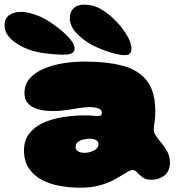

<svg xmlns="http://www.w3.org/2000/svg" viewBox="-69 -756 806 848"><path d="M284.5 73Q240.5 73 196.5 65.2Q152.5 57.5 116.5 38.8Q80.5 20 58.8 -12Q37 -44 37 -92Q37 -135.5 59.5 -165.2Q82 -195 120.5 -212.8Q159 -230.5 207.8 -238.5Q256.5 -246.5 309 -246.5Q320 -246.5 330.5 -245.8Q341 -245 349.8 -244.2Q358.5 -243.5 363 -243.5Q373 -243.5 377 -247.2Q381 -251 381 -259Q381 -262 380.2 -264.2Q379.5 -266.5 378 -268.8Q376.5 -271 374 -272.5Q367.5 -277.5 355.2 -280.2Q343 -283 328 -283Q307 -283 281 -278.8Q255 -274.5 225.8 -270Q196.5 -265.5 164.5 -265.5Q105.5 -265.5 72.2 -285Q39 -304.5 39 -345.5Q39 -383 62.2 -409.5Q85.5 -436 124.2 -452.5Q163 -469 210 -476.5Q257 -484 304 -484Q404 -484 473.8 -465.2Q543.5 -446.5 580.2 -398.8Q617 -351 617 -263.5Q617 -248 616 -236.5Q615 -225 613.5 -216Q612 -207 611 -199.8Q610 -192.5 610 -185Q610 -170 620.8 -154.8Q631.5 -139.5 645.8 -122.2Q660 -105 670.8 -84.5Q681.5 -64 681.5 -38Q681.5 0.5 657 19.2Q632.5 38 599 38Q575 38 560.8 27.2Q546.5 16.5 537 5.8Q527.5 -5 517 -5Q509 -5 498.2 0.8Q487.5 6.5 474 15Q457.5 25.5 432 39.2Q406.5 53 370.2 63Q334 73 284.5 73ZM303.5 -81Q314 -81 324.8 -83.5Q335.5 -86 345 -90.8Q354.5 -95.5 360.2 -102.5Q366 -109.5 366 -118.5Q366 -128 360.5 -133.2Q355 -138.5 346.5 -141Q338 -143.5 329.5 -143.5Q315.5 -143.5 300.5 -140.2Q285.5 -137 275.2 -129Q265 -121 265 -106.5Q265 -97 271 -91.5Q277 -86 285.8 -83.5Q294.5 -81 303.5 -81ZM207 -514.5Q178 -514.5 137 -519.5Q96 -524.5 65 -535Q35 -545 9 -561Q-17 -577 -33 -597.8Q-49 -618.5 -49 -643.5Q-49 -673.5 -29.2 -688.5Q-9.5 -703.5 23.5 -703.5Q43 -703.5 64.8 -697.8Q86.5 -692 107.8 -682.8Q129 -673.5 146 -662.5Q172 -646 198.2 -624.5Q224.5 -603 242.5 -581.2Q260.5 -559.5 260.5 -541.5Q260.5 -528.5 249.5 -521.5Q238.5 -514.5 207 -514.5ZM482 -512.5Q462.5 -512.5 435.2 -519.8Q408 -527 380.2 -538Q352.5 -549 332 -560.5Q294 -582 266.8 -612Q239.5 -642 239.5 -675.5Q239.5 -703.5 256 -719.5Q272.5 -735.5 302.5 -735.5Q342.5 -735.5 375.5 -716.5Q408.5 -697.5 436 -670Q466.5 -641 489 -604.5Q511.5 -568 511.5 -541Q511.5 -527.5 505.5 -520Q499.5 -512.5 482 -512.5Z"/></svg>

Font: Gluten Black
Style: Regular
Weight: 900
Designer: Tyler Finck
Foundry: Etcetera Type Company
Version: Version 1.300